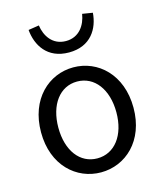

<svg xmlns="http://www.w3.org/2000/svg" viewBox="-121 -905 849 1007"><g transform="rotate(-15 303.0 -401.5)"><path d="M303 13C436 13 554 -91 554 -271C554 -452 436 -557 303 -557C170 -557 52 -452 52 -271C52 -91 170 13 303 13ZM303 -63C209 -63 146 -146 146 -271C146 -396 209 -480 303 -480C397 -480 461 -396 461 -271C461 -146 397 -63 303 -63ZM303 -638C423 -638 471 -724 477 -807L421 -816C412 -758 376 -700 303 -700C230 -700 194 -758 186 -816L128 -807C135 -724 184 -638 303 -638Z"/></g></svg>

Font: Noto Sans CJK SC
Style: Regular
Weight: 400
Designer: Ryoko NISHIZUKA 西塚涼子 (kana, bopomofo & ideographs); Paul D. Hunt (Latin, Greek & Cyrillic); Sandoll Communications 산돌커뮤니
Foundry: Adobe
Version: Version 2.004;hotconv 1.0.118;makeotfexe 2.5.65603